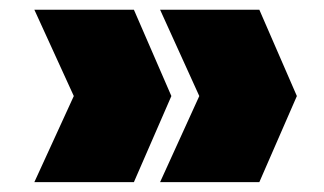

<svg xmlns="http://www.w3.org/2000/svg" viewBox="-20 -490 658 390"><path d="M49.8 -120.1 129.9 -294.9 49.8 -470.2H252L328.1 -294.9L252 -120.1ZM305.2 -120.1 384.8 -294.9 305.2 -470.2H506.8L583 -294.9L506.8 -120.1Z"/></svg>

Font: Poppins Black
Style: Regular
Weight: 900
Designer: Ninad Kale (Devanagari), Jonny Pinhorn (Latin)
Foundry: Indian Type Foundry
Version: 4.004